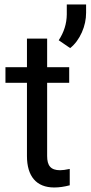

<svg xmlns="http://www.w3.org/2000/svg" viewBox="-20 -829 405 859"><path d="M293.9 -613.8C315.9 -631.3 333 -654.8 346.2 -684.1C358.9 -712.9 365.2 -742.2 365.2 -772V-809.1H278.8V-764.2C278.3 -722.7 266.1 -684.6 242.7 -648.9ZM100.6 -656.2V-528.3H4.4V-458.5H100.6V-130.9C100.6 -41 142.1 9.8 222.7 9.8C245.1 9.8 268.1 6.3 292 0V-73.2C273.9 -69.3 259.3 -67.4 249 -67.4C206.5 -67.4 190.9 -88.4 190.9 -130.9V-458.5H289.6V-528.3H190.9V-656.2Z"/></svg>

Font: Roboto
Style: Regular
Weight: 400
Designer: Google
Version: Version 2.137; 2017